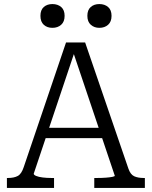

<svg xmlns="http://www.w3.org/2000/svg" viewBox="-20 -925 747 945"><path d="M197 -296H491L500 -245H186ZM334 -687 348 -672 146 -70Q146 -64 158 -59Q170 -54 190 -51.5Q210 -49 233 -49H246V0H14V-49H19Q49 -49 67.5 -59Q86 -69 97 -103L305 -716H399L612 -95Q622 -66 640.5 -57.5Q659 -49 687 -49H693V0H444V-49H457Q481 -49 501 -50.5Q521 -52 533 -54.5Q545 -57 545 -60ZM298 -847Q298 -818 281 -803Q264 -788 238 -788Q212 -788 195.5 -803Q179 -818 179 -847Q179 -876 195.5 -890.5Q212 -905 238 -905Q264 -905 281 -890.5Q298 -876 298 -847ZM529 -847Q529 -818 512 -803Q495 -788 469 -788Q444 -788 427 -803Q410 -818 410 -847Q410 -876 426.5 -890.5Q443 -905 469 -905Q495 -905 512 -890.5Q529 -876 529 -847Z"/></svg>

Font: Roboto Serif Light
Style: Regular
Weight: 300
Designer: Greg Gazdowicz
Foundry: Commercial Type
Version: Version 1.008